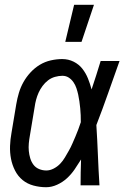

<svg xmlns="http://www.w3.org/2000/svg" viewBox="-20 -775 540 803"><path d="M173 8Q146 8 120 1Q94 -6 74.5 -22Q55 -38 43 -61.5Q31 -85 26 -111Q21 -137 22 -164.5Q23 -192 28 -219L48 -339Q52 -363 59 -386.5Q66 -410 78 -431.5Q90 -453 107.5 -472Q125 -491 146.5 -504Q168 -517 192.5 -522.5Q217 -528 240 -528Q266 -528 288 -517Q310 -506 324.5 -487.5Q339 -469 348 -446.5Q357 -424 363 -401Q373 -431 382.5 -460.5Q392 -490 401 -520H480Q456 -453 432.5 -386Q409 -319 383 -252Q387 -189 389.5 -126Q392 -63 396 0H317Q317 -27 317.5 -54Q318 -81 319 -108Q306 -87 292 -66.5Q278 -46 260 -29.5Q242 -13 219 -2.5Q196 8 173 8ZM174 -62Q189 -62 204.5 -70Q220 -78 231.5 -90Q243 -102 251.5 -116.5Q260 -131 268 -145Q276 -159 282.5 -174Q289 -189 295.5 -204Q302 -219 307.5 -234Q313 -249 318 -264Q318 -279 317.5 -293.5Q317 -308 315.5 -322.5Q314 -337 312 -351.5Q310 -366 307 -379.5Q304 -393 299.5 -406.5Q295 -420 287 -431.5Q279 -443 267.5 -450.5Q256 -458 241 -458Q226 -458 210 -453.5Q194 -449 181 -439Q168 -429 158 -415.5Q148 -402 141.5 -387.5Q135 -373 131 -358Q127 -343 125 -328L105 -208Q102 -192 100.5 -175.5Q99 -159 100.5 -143.5Q102 -128 106.5 -113Q111 -98 120 -86Q129 -74 143.5 -68Q158 -62 174 -62ZM253 -600 290 -755H373L321 -600Z"/></svg>

Font: Iosevka Custom
Style: Italic
Weight: 400
Italic angle: -9°
Monospace: yes
Designer: Belleve Invis
Foundry: Belleve Invis
Version: Version 30.3.3; ttfautohint (v1.8.3)